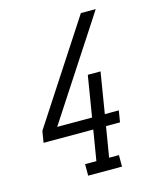

<svg xmlns="http://www.w3.org/2000/svg" viewBox="-111 -812 722 888"><g transform="rotate(-15 250.0 -367.5)"><path d="M200 0V-55H254L278 -200H40L49 -255L362 -735H433L400 -684L120 -255H287L319 -451H380L348 -255H415L406 -200H339L315 -55H362V0Z"/></g></svg>

Font: Iosevka Curly Slab Light
Style: Italic
Weight: 300
Italic angle: -9°
Monospace: yes
Designer: Belleve Invis
Foundry: Belleve Invis
Version: Version 22.1.2; ttfautohint (v1.8.4)